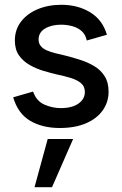

<svg xmlns="http://www.w3.org/2000/svg" viewBox="-20 -527 509 801"><path d="M229 7Q157 7 106 -23Q55 -53 35 -121L118 -145Q132 -105 165.5 -90.5Q199 -76 233 -76Q281 -76 307.5 -95Q334 -114 334 -143Q334 -167 317.5 -180.5Q301 -194 274.5 -202Q248 -210 219 -216Q193 -222 162.5 -231Q132 -240 104.5 -255.5Q77 -271 59.5 -295.5Q42 -320 42 -358Q42 -403 67.5 -436.5Q93 -470 137 -488.5Q181 -507 236 -507Q305 -507 356.5 -475.5Q408 -444 426 -382L342 -358Q337 -383 320.5 -397.5Q304 -412 281 -418Q258 -424 235 -424Q195 -424 168 -408Q141 -392 141 -362Q141 -346 150 -335Q159 -324 175 -317Q191 -310 211 -305Q231 -300 253 -295Q285 -287 317 -276.5Q349 -266 375 -250Q401 -234 417 -208.5Q433 -183 433 -144Q433 -101 408.5 -66.5Q384 -32 338.5 -12.5Q293 7 229 7ZM124 254 179 53H285L197 254Z"/></svg>

Font: Envelope Sans Variable
Style: Regular
Weight: 500
Designer: Andreas Rasmussen / Norman Anderson
Foundry: mail.de GmbH
Version: Version 1.150